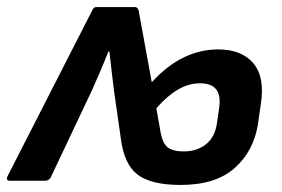

<svg xmlns="http://www.w3.org/2000/svg" viewBox="-45 -512 798 544"><path d="M467 12Q383 12 344.5 -17.5Q306 -47 297 -122L278 -255Q271 -310 265 -366H262Q251 -338 239.5 -311Q228 -284 215 -255L99 -10Q94 0 83 0H-17Q-30 0 -23 -14L216 -482Q220 -492 228 -492H337Q346 -492 348 -481L385 -279Q429 -327 476 -349.5Q523 -372 573 -372Q640 -372 673 -332.5Q706 -293 694 -217L686 -161Q674 -84 620 -36Q566 12 467 12ZM475 -83Q514 -83 539.5 -104Q565 -125 570 -165L576 -207Q586 -276 522 -276Q489 -276 458 -257.5Q427 -239 398 -205L409 -143Q415 -106 430 -94.5Q445 -83 475 -83Z"/></svg>

Font: Sofia Sans
Style: Bold Italic
Weight: 700
Italic angle: -9°
Designer: Botio Nikoltchev, Ani Petrova
Foundry: lettersoup
Version: Version 4.101; ttfautohint (v1.8.4.7-5d5b)